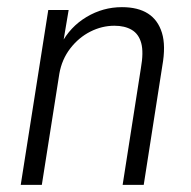

<svg xmlns="http://www.w3.org/2000/svg" viewBox="-20 -517 534 537"><path d="M38 0 115 -489H172L156 -394H151Q176 -442 222 -469.5Q268 -497 321 -497Q366 -497 394 -479Q422 -461 433 -425Q444 -389 434 -333L382 0H323L374 -326Q382 -371 375 -396.5Q368 -422 348.5 -433.5Q329 -445 300 -445Q265 -445 232.5 -428.5Q200 -412 176.5 -381.5Q153 -351 146 -311L97 0Z"/></svg>

Font: Nunito Sans 10pt Condensed Light
Style: Italic
Weight: 300
Width: 3
Italic angle: -9°
Designer: Vernon Adams
Foundry: Vernon Adams
Version: Version 3.101;gftools[0.9.27]